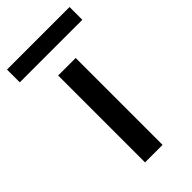

<svg xmlns="http://www.w3.org/2000/svg" viewBox="-277 -717 775 775"><g transform="rotate(-45 110.5 -329.5)"><path d="M61 0V-496H161V0ZM-68 -586V-659H289V-586Z"/></g></svg>

Font: DM Sans 28pt Medium
Style: Regular
Weight: 500
Version: Version 4.004;gftools[0.9.30]